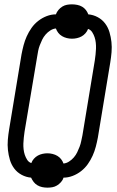

<svg xmlns="http://www.w3.org/2000/svg" viewBox="-20 -809 540 883"><path d="M198 54Q186 54 174 51.5Q162 49 152 43Q142 37 135 28Q128 19 123 8Q100 6 79.5 -5Q59 -16 45.5 -34Q32 -52 25.5 -74Q19 -96 16.5 -119Q14 -142 16 -166Q18 -190 22 -214L79 -559Q83 -580 88.5 -601Q94 -622 103 -642Q112 -662 125 -680.5Q138 -699 156 -713Q174 -727 195 -735Q216 -743 237 -743Q241 -754 249 -763.5Q257 -773 267 -779Q277 -785 288 -787Q299 -789 311 -789Q323 -789 335.5 -786.5Q348 -784 358 -778Q368 -772 375 -763Q382 -754 386 -743Q409 -741 429.5 -730Q450 -719 463.5 -701Q477 -683 483.5 -661Q490 -639 492.5 -616Q495 -593 493 -569Q491 -545 487 -521L430 -176Q426 -155 420.5 -134Q415 -113 406 -93Q397 -73 384 -54.5Q371 -36 353 -22Q335 -8 314 0Q293 8 272 8Q269 19 260.5 28.5Q252 38 242 44Q232 50 221 52Q210 54 198 54ZM272 -57Q285 -58 297.5 -66Q310 -74 319.5 -85Q329 -96 335 -108.5Q341 -121 346 -134Q351 -147 353.5 -160Q356 -173 359 -186L416 -531Q418 -545 419.5 -558.5Q421 -572 421.5 -585.5Q422 -599 420.5 -612.5Q419 -626 415 -638Q411 -650 404 -661Q397 -672 385 -676Q381 -665 373 -656Q365 -647 355 -641.5Q345 -636 333.5 -633.5Q322 -631 311 -631Q299 -631 287 -634Q275 -637 265 -643Q255 -649 248 -658Q241 -667 237 -678Q224 -677 211.5 -669Q199 -661 189.5 -650Q180 -639 174 -626.5Q168 -614 163 -601Q158 -588 155.5 -575Q153 -562 151 -549L93 -204Q91 -190 89.5 -176.5Q88 -163 87.5 -149.5Q87 -136 88.5 -122.5Q90 -109 94 -97Q98 -85 105 -74Q112 -63 124 -59Q128 -70 136 -79Q144 -88 154 -93.5Q164 -99 175.5 -101.5Q187 -104 198 -104Q210 -104 222 -101Q234 -98 244 -92Q254 -86 261 -77Q268 -68 272 -57Z"/></svg>

Font: Iosevka
Style: Italic
Weight: 400
Italic angle: -9°
Monospace: yes
Designer: Belleve Invis
Foundry: Belleve Invis
Version: Version 32.5.0; ttfautohint (v1.8.4)